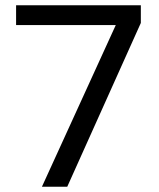

<svg xmlns="http://www.w3.org/2000/svg" viewBox="-20 -708 603 728"><path d="M139 0 419 -613H41V-688H514V-621L235 0Z"/></svg>

Font: Saira
Style: Regular
Weight: 400
Designer: Hector Gatti with collaboration of the Omnibus-Type team
Foundry: Omnibus-Type
Version: Version 1.100; ttfautohint (v1.8.3)